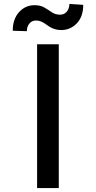

<svg xmlns="http://www.w3.org/2000/svg" viewBox="-20 -951 486 971"><path d="M167.6 0V-727.3H277.3V0ZM44.4 -795.5Q44.4 -854 76.3 -889.6Q108 -924.7 154.8 -924.7Q169.7 -924.7 182 -921.9Q194.2 -919 204.2 -913Q214.1 -907 223.7 -901.1Q233.3 -895.2 242.5 -888.8Q259.9 -876.8 284.4 -876.8Q294.7 -876.8 303.3 -880.9Q311.8 -884.9 317.8 -892.2Q323.9 -899.5 327.4 -909.4Q331 -919.4 331 -931.1L400.9 -926.5Q400.9 -867.2 369 -833.5Q336.6 -799.4 290.5 -799Q273.4 -799 260.8 -802.6Q248.2 -806.1 238.1 -811.4Q228 -816.8 219.5 -823.2Q210.9 -829.5 202.2 -834.9Q193.5 -840.2 183.6 -843.8Q173.7 -847.3 160.9 -847.3Q151.3 -847.3 142.9 -843.2Q134.6 -839.1 128.6 -831.9Q122.5 -824.6 119.1 -814.8Q115.8 -805 115.8 -793.3Z"/></svg>

Font: Inter P Medium
Style: Regular
Weight: 500
Designer: Rasmus Andersson
Foundry: rsms
Version: Version 3.018;git-588b23468